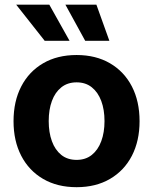

<svg xmlns="http://www.w3.org/2000/svg" viewBox="-20 -779 646 810"><path d="M303.2 10.7Q221.7 10.7 161.9 -24.2Q102.1 -59.1 69.6 -121.8Q37.1 -184.6 37.1 -267.6Q37.1 -351.6 69.6 -414.3Q102.1 -477.1 161.9 -512Q221.7 -546.9 303.2 -546.9Q384.3 -546.9 444.1 -512Q503.9 -477.1 536.4 -414.3Q568.8 -351.6 568.8 -267.6Q568.8 -184.6 536.4 -121.8Q503.9 -59.1 444.1 -24.2Q384.3 10.7 303.2 10.7ZM303.2 -104.5Q341.3 -104.5 367.4 -125.5Q393.6 -146.5 407.2 -183.3Q420.9 -220.2 420.9 -268.1Q420.9 -316.4 407.2 -353Q393.6 -389.6 367.4 -410.6Q341.3 -431.6 303.2 -431.6Q265.1 -431.6 238.8 -410.6Q212.4 -389.6 199 -353Q185.5 -316.4 185.5 -268.1Q185.5 -220.2 199 -183.3Q212.4 -146.5 238.5 -125.5Q264.6 -104.5 303.2 -104.5ZM339.4 -606.9 255.9 -759.3H386.7L441.4 -606.9ZM168.5 -606.9 48.3 -759.3H188L273.4 -606.9Z"/></svg>

Font: Inter 18pt
Style: Bold
Weight: 700
Designer: Rasmus Andersson
Foundry: rsms
Version: Version 4.001;git-66647c0bb